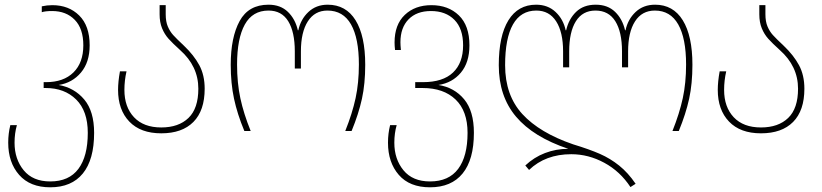

<svg xmlns="http://www.w3.org/2000/svg" viewBox="-20 -558 3502 818"><path d="M15 50Q15 11 24 -25H52Q42 10 42 50Q42 120 81 167.5Q120 215 194 215Q274 215 314 161.5Q354 108 354 8Q354 -85 304.5 -134Q255 -183 175 -183H166V-208H176Q251 -208 293 -249.5Q335 -291 335 -365Q335 -436 298.5 -473.5Q262 -511 202 -511Q173 -511 158 -506V-531Q180 -536 203 -536Q273 -536 317.5 -492Q362 -448 362 -365Q362 -293 325 -249Q288 -205 230 -196Q297 -184 339 -134Q381 -84 381 8Q381 122 333 181Q285 240 194 240Q108 240 61.5 187Q15 134 15 50Z M483 -175Q483 -210 491 -254H519Q510 -215 510 -175Q510 -102 551 -58.5Q592 -15 667 -15Q741 -15 783 -55.5Q825 -96 825 -180Q825 -276 747 -345Q715 -374 698 -393Q681 -412 670.5 -437.5Q660 -463 660 -497V-536H686V-497Q686 -466 695 -445Q704 -424 717.5 -409Q731 -394 764 -363Q806 -323 829 -280.5Q852 -238 852 -180Q852 -87 804 -38.5Q756 10 667 10Q579 10 531 -40Q483 -90 483 -175Z M963 -282Q963 -399 1001 -468.5Q1039 -538 1124 -538Q1175 -538 1206.5 -507.5Q1238 -477 1249 -429H1251Q1261 -476 1294 -507Q1327 -538 1376 -538Q1454 -538 1495 -471.5Q1536 -405 1536 -282Q1536 -201 1522 -137Q1508 -73 1478 0H1451Q1481 -75 1495 -140Q1509 -205 1509 -283Q1509 -395 1475.5 -454Q1442 -513 1375 -513Q1321 -513 1291.5 -467Q1262 -421 1262 -339V-266H1236V-339Q1236 -422 1208 -467.5Q1180 -513 1124 -513Q1056 -513 1023 -453.5Q990 -394 990 -283Q990 -205 1004 -139.5Q1018 -74 1048 0H1021Q991 -72 977 -137.5Q963 -203 963 -282Z M1633 50Q1633 11 1642 -25H1670Q1660 10 1660 50Q1660 120 1699 167.5Q1738 215 1812 215Q1892 215 1932 161.5Q1972 108 1972 8Q1972 -85 1921 -134Q1870 -183 1781 -183H1749V-208H1782Q1867 -208 1910 -249Q1953 -290 1953 -365Q1953 -436 1916 -473.5Q1879 -511 1816 -511Q1755 -511 1720.5 -475.5Q1686 -440 1686 -378Q1686 -365 1688 -345H1663Q1661 -363 1661 -377Q1661 -453 1704.5 -494.5Q1748 -536 1818 -536Q1890 -536 1935 -492.5Q1980 -449 1980 -365Q1980 -292 1943.5 -248.5Q1907 -205 1848 -196Q1916 -185 1957.5 -135Q1999 -85 1999 8Q1999 122 1951 181Q1903 240 1812 240Q1725 240 1679 187Q1633 134 1633 50Z M2414 99Q2304 99 2234 166L2218 147Q2255 112 2302 94Q2349 76 2401 76Q2252 26 2178.5 -61Q2105 -148 2105 -280Q2105 -405 2146 -471.5Q2187 -538 2264 -538Q2314 -538 2347 -507Q2380 -476 2390 -429H2392Q2403 -477 2434.5 -507.5Q2466 -538 2518 -538Q2569 -538 2600.5 -507.5Q2632 -477 2643 -429H2645Q2655 -476 2688 -507Q2721 -538 2771 -538Q2848 -538 2889 -471.5Q2930 -405 2930 -282Q2930 -201 2916 -137Q2902 -73 2872 0H2845Q2875 -75 2889 -140Q2903 -205 2903 -283Q2903 -395 2869.5 -454Q2836 -513 2770 -513Q2715 -513 2685.5 -467Q2656 -421 2656 -339V-271H2630V-339Q2630 -422 2601.5 -467.5Q2573 -513 2517 -513Q2462 -513 2433.5 -467.5Q2405 -422 2405 -339V-271H2379V-339Q2379 -421 2349.5 -467Q2320 -513 2265 -513Q2199 -513 2165.5 -454Q2132 -395 2132 -280Q2132 -152 2205.5 -72Q2279 8 2422 57Q2491 78 2535.5 97.5Q2580 117 2618 147.5Q2656 178 2688 225L2666 239Q2622 172 2554.5 135.5Q2487 99 2414 99Z M3038 -175Q3038 -210 3046 -254H3074Q3065 -215 3065 -175Q3065 -102 3106 -58.5Q3147 -15 3222 -15Q3296 -15 3338 -55.5Q3380 -96 3380 -180Q3380 -276 3302 -345Q3270 -374 3253 -393Q3236 -412 3225.5 -437.5Q3215 -463 3215 -497V-536H3241V-497Q3241 -466 3250 -445Q3259 -424 3272.5 -409Q3286 -394 3319 -363Q3361 -323 3384 -280.5Q3407 -238 3407 -180Q3407 -87 3359 -38.5Q3311 10 3222 10Q3134 10 3086 -40Q3038 -90 3038 -175Z"/></svg>

Font: Noto Sans Georgian Thin Narrow
Style: Regular
Weight: 250
Width: 4
Designer: Monotype Design team
Foundry: Monotype Imaging Inc.
Version: Version 1.000